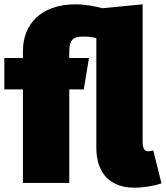

<svg xmlns="http://www.w3.org/2000/svg" viewBox="-22 -845 766 887"><path d="M686 -150C679 -148 669 -146 662 -146C648 -146 637 -156 637 -189V-825L451 -807C415 -816 373 -825 328 -825C163 -825 84 -729 84 -610V-577H-2V-432H84V0H298V-432H365L389 -577H298V-604C298 -658 312 -676 363 -676C384 -676 402 -674 423 -669V-163C423 -43 488 22 598 22C645 22 693 13 724 2Z"/></svg>

Font: Glow Sans SC Normal Heavy
Style: Regular
Weight: 900
Designer: Ryoko NISHIZUKA (kana, bopomofo & ideographs); Paul D. Hunt (Latin, Greek & Cyrillic); Sandoll Communications, Soo-young
Version: Version 0.93